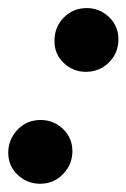

<svg xmlns="http://www.w3.org/2000/svg" viewBox="-37 -436 312 475"><path d="M175.8 -258.3Q143.6 -258.3 120.6 -280.3Q97.7 -302.2 97.7 -334.5Q97.7 -369.1 120.8 -392.6Q144 -416 177.7 -416Q209.5 -416 232.7 -393.8Q255.9 -371.6 255.9 -338.9Q255.9 -304.2 232.2 -281.2Q208.5 -258.3 175.8 -258.3ZM62 18.6Q30.3 18.6 6.8 -3.4Q-16.6 -25.4 -16.6 -58.1Q-16.6 -90.8 6.3 -115Q29.3 -139.2 63.5 -139.2Q95.7 -139.2 118.9 -116.9Q142.1 -94.7 142.1 -62Q142.1 -29.3 119.1 -5.4Q96.2 18.6 62 18.6Z"/></svg>

Font: Elstob 14pt SemiBold
Style: Italic
Weight: 600
Italic angle: -20°
Designer: Peter S. Baker
Version: Version 1.015